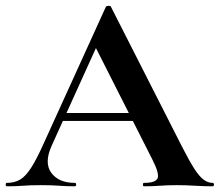

<svg xmlns="http://www.w3.org/2000/svg" viewBox="-28 -653 770 673"><path d="M171 -229 186 -257H474L481 -229ZM717 -12Q722 -12 722 -6Q722 0 717 0Q687 0 654.5 -2Q622 -4 592 -4Q558 -4 533 -2Q508 0 477 0Q473 0 473 -6Q473 -12 477 -12Q518 -12 524.5 -28.5Q531 -45 506 -94L303 -495L352 -581L153 -142Q126 -82 152 -47Q178 -12 234 -12Q239 -12 239 -6Q239 0 234 0Q204 0 179 -2Q154 -4 116 -4Q77 -4 53.5 -2Q30 0 -4 0Q-8 0 -8 -6Q-8 -12 -4 -12Q23 -12 42.5 -23.5Q62 -35 81.5 -65.5Q101 -96 126 -152L343 -629Q344 -632 352 -632.5Q360 -633 361 -629L611 -137Q635 -90 652.5 -62.5Q670 -35 685.5 -23.5Q701 -12 717 -12Z"/></svg>

Font: Cormorant Infant Light
Style: Regular
Weight: 300
Designer: Christian Thalmann (Catharsis Fonts)
Foundry: Catharsis Fonts
Version: Version 4.001